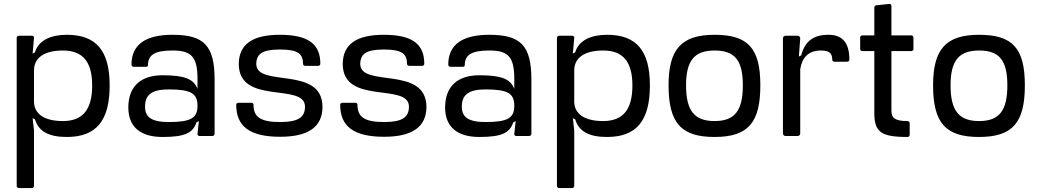

<svg xmlns="http://www.w3.org/2000/svg" viewBox="-20 -692 5285 977"><path d="M76 265H143C148 265 153 260 153 255V-29L146 -91L153 -87L158 -85C176 -23 229 5 320 5C470 5 538 -78 538 -257C538 -434 470 -515 320 -515C239 -515 176 -487 158 -426L153 -423L146 -419L153 -499C154 -505 149 -510 143 -510H76C70 -510 65 -505 65 -500V255C65 260 70 265 76 265ZM153 -176V-334C153 -397 204 -435 300 -435C401 -435 449 -378 449 -257C449 -134 401 -76 300 -76C204 -76 153 -113 153 -176Z M807 5C920 5 962 -15 980 -70L985 -72L992 -76L985 -11C984 -5 989 0 995 0H1061C1067 0 1072 -5 1072 -11V-287C1072 -460 1018 -515 858 -515C719 -515 649 -464 649 -363C649 -357 654 -352 660 -352H724C728 -352 733 -355 733 -360C733 -412 766 -435 858 -435C954 -435 985 -403 985 -290V-240C965 -290 921 -309 807 -309C696 -309 633 -252 633 -145C633 -45 696 5 807 5ZM718 -149C718 -209 751 -237 839 -237C953 -237 985 -216 985 -154C985 -92 953 -71 839 -71C751 -71 718 -96 718 -149Z M1404 -515C1264 -515 1196 -466 1195 -367C1195 -154 1532 -274 1532 -149C1532 -95 1497 -71 1406 -71C1305 -71 1270 -97 1270 -159C1270 -165 1265 -169 1260 -169H1193C1187 -169 1182 -165 1182 -159C1182 -48 1252 4 1406 4C1550 4 1621 -47 1621 -149C1619 -360 1284 -244 1284 -367C1285 -419 1317 -440 1404 -440C1494 -440 1522 -420 1522 -367C1522 -361 1527 -357 1533 -357H1600C1606 -357 1610 -362 1610 -368C1610 -469 1547 -515 1404 -515Z M1933 -515C1793 -515 1725 -466 1724 -367C1724 -154 2061 -274 2061 -149C2061 -95 2026 -71 1935 -71C1834 -71 1799 -97 1799 -159C1799 -165 1794 -169 1789 -169H1722C1716 -169 1711 -165 1711 -159C1711 -48 1781 4 1935 4C2079 4 2150 -47 2150 -149C2148 -360 1813 -244 1813 -367C1814 -419 1846 -440 1933 -440C2023 -440 2051 -420 2051 -367C2051 -361 2056 -357 2062 -357H2129C2135 -357 2139 -362 2139 -368C2139 -469 2076 -515 1933 -515Z M2419 5C2532 5 2574 -15 2592 -70L2597 -72L2604 -76L2597 -11C2596 -5 2601 0 2607 0H2673C2679 0 2684 -5 2684 -11V-287C2684 -460 2630 -515 2470 -515C2331 -515 2261 -464 2261 -363C2261 -357 2266 -352 2272 -352H2336C2340 -352 2345 -355 2345 -360C2345 -412 2378 -435 2470 -435C2566 -435 2597 -403 2597 -290V-240C2577 -290 2533 -309 2419 -309C2308 -309 2245 -252 2245 -145C2245 -45 2308 5 2419 5ZM2330 -149C2330 -209 2363 -237 2451 -237C2565 -237 2597 -216 2597 -154C2597 -92 2565 -71 2451 -71C2363 -71 2330 -96 2330 -149Z M2825 265H2892C2897 265 2902 260 2902 255V-29L2895 -91L2902 -87L2907 -85C2925 -23 2978 5 3069 5C3219 5 3287 -78 3287 -257C3287 -434 3219 -515 3069 -515C2988 -515 2925 -487 2907 -426L2902 -423L2895 -419L2902 -499C2903 -505 2898 -510 2892 -510H2825C2819 -510 2814 -505 2814 -500V255C2814 260 2819 265 2825 265ZM2902 -176V-334C2902 -397 2953 -435 3049 -435C3150 -435 3198 -378 3198 -257C3198 -134 3150 -76 3049 -76C2953 -76 2902 -113 2902 -176Z M3616 5C3788 5 3849 -69 3849 -258C3849 -446 3787 -515 3616 -515C3447 -515 3382 -441 3382 -258C3382 -64 3448 5 3616 5ZM3471 -258C3471 -384 3514 -435 3616 -435C3720 -435 3760 -384 3760 -258C3760 -129 3719 -76 3616 -76C3513 -76 3471 -129 3471 -258Z M3964 -497V-13C3964 -6 3970 0 3977 0H4039C4046 0 4052 -6 4052 -13V-340C4061 -397 4092 -435 4157 -435C4200 -435 4215 -421 4215 -388C4215 -382 4220 -378 4225 -378H4291C4297 -378 4302 -383 4302 -389C4302 -474 4267 -515 4196 -515C4121 -515 4076 -484 4057 -410L4052 -408L4045 -404L4052 -497C4052 -505 4046 -510 4039 -510H3977C3970 -510 3964 -505 3964 -497Z M4429 -654V-512H4368C4362 -512 4357 -507 4357 -502V-442C4357 -437 4362 -432 4368 -432H4429V-119C4429 -21 4461 5 4598 5C4604 5 4609 1 4609 -6V-65C4609 -71 4604 -76 4598 -76C4535 -76 4516 -91 4516 -130V-432H4617C4623 -432 4628 -437 4628 -442V-502C4628 -507 4623 -512 4617 -512H4516V-662C4516 -668 4511 -673 4505 -672L4438 -665C4433 -664 4429 -659 4429 -654Z M4962 5C5134 5 5195 -69 5195 -258C5195 -446 5133 -515 4962 -515C4793 -515 4728 -441 4728 -258C4728 -64 4794 5 4962 5ZM4817 -258C4817 -384 4860 -435 4962 -435C5066 -435 5106 -384 5106 -258C5106 -129 5065 -76 4962 -76C4859 -76 4817 -129 4817 -258Z"/></svg>

Font: Aldone Medium
Style: Regular
Weight: 500
Designer: Pietro Gregorini
Version: Version 1.500;FEAKit 1.0